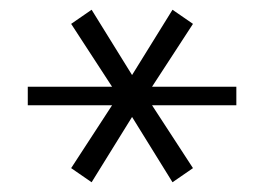

<svg xmlns="http://www.w3.org/2000/svg" viewBox="-20 -505 545 394"><path d="M37 -327H210L126 -456L168 -485L251 -351L334 -485L376 -456L292 -327H465V-289H292L376 -160L334 -131L251 -265L168 -131L126 -160L210 -289H37Z"/></svg>

Font: BM HANNA Air
Style: Regular
Weight: 400
Designer: Woowa Brothers : Cheoljun Lim; Soyoung Lee; Taehyun Cha; Byungsun Park; Minjin Kim; Hyesun Chae; Myungsoo Han; Bongjin K
Foundry: Sandoll Communications Inc.
Version: Version 1.000;PS 1;hotconv 16.6.51;makeotf.lib2.5.65220